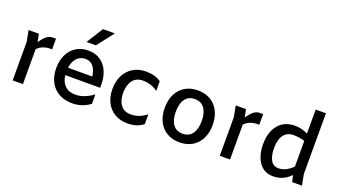

<svg xmlns="http://www.w3.org/2000/svg" viewBox="-64 -1334 3349 1899"><g transform="rotate(20 1610.0 -385.0)"><path d="M364 -534V-422H348Q262 -422 210 -368V0H102V-406L80 -522H188L204 -440Q241 -493 269 -513.5Q297 -534 332 -534Z M940 -227H573Q581 -158 621.5 -118.5Q662 -79 731 -79Q776 -79 823 -96.5Q870 -114 914 -147H918V-50Q835 12 730 12Q649 12 589 -22Q529 -56 497 -118.5Q465 -181 465 -263Q465 -342 494.5 -403.5Q524 -465 579 -499.5Q634 -534 707 -534Q779 -534 831.5 -499.5Q884 -465 912 -403Q940 -341 940 -261ZM574 -305H829Q821 -371 790.5 -408.5Q760 -446 707 -446Q652 -446 617 -407.5Q582 -369 574 -305ZM768 -782H893L757 -607H659Z M1058 -259Q1058 -340 1089.5 -402Q1121 -464 1178.5 -499Q1236 -534 1313 -534Q1412 -534 1472 -489V-390H1468Q1402 -439 1315 -439Q1245 -439 1208 -390Q1171 -341 1171 -258Q1171 -177 1207.5 -130Q1244 -83 1314 -83Q1401 -83 1474 -141H1478V-41Q1414 12 1313 12Q1235 12 1177.5 -22Q1120 -56 1089 -117.5Q1058 -179 1058 -259Z M1608 -261Q1608 -343 1638.5 -404.5Q1669 -466 1726 -500Q1783 -534 1860 -534Q1937 -534 1994 -500Q2051 -466 2081.5 -404.5Q2112 -343 2112 -261Q2112 -179 2081.5 -117.5Q2051 -56 1994 -22Q1937 12 1860 12Q1783 12 1726 -22Q1669 -56 1638.5 -117.5Q1608 -179 1608 -261ZM1997 -261Q1997 -346 1962 -394.5Q1927 -443 1860 -443Q1793 -443 1758.5 -394.5Q1724 -346 1724 -261Q1724 -176 1758.5 -127.5Q1793 -79 1860 -79Q1927 -79 1962 -127.5Q1997 -176 1997 -261Z M2544 -534V-422H2528Q2442 -422 2390 -368V0H2282V-406L2260 -522H2368L2384 -440Q2421 -493 2449 -513.5Q2477 -534 2512 -534Z M3044 0 3028 -69Q2953 11 2845 11Q2750 11 2697.5 -62.5Q2645 -136 2645 -256Q2645 -383 2707.5 -458.5Q2770 -534 2882 -534Q2952 -534 3017 -501V-754H3125V-116L3147 0ZM3017 -154V-424Q2957 -442 2900 -442Q2831 -442 2795.5 -393Q2760 -344 2760 -258Q2760 -177 2786.5 -129.5Q2813 -82 2869 -82Q2909 -82 2945 -100Q2981 -118 3017 -154Z"/></g></svg>

Font: Amiko SemiBold
Style: Regular
Weight: 600
Designer: Pablo Impallari, Rodrigo Fuenzalida, Andres Torresi
Foundry: Impallari Type
Version: Version 1.001; ttfautohint (v1.3)